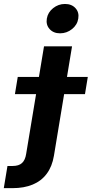

<svg xmlns="http://www.w3.org/2000/svg" viewBox="-127 -769 475 993"><path d="M100.6 -529.3H245.6L151.9 36.6Q142.6 92.3 114.7 129.6Q86.9 167 42.2 185.5Q-2.4 204.1 -62.5 204.1H-107.4L-88.4 89.4H-61.5Q-29.8 89.4 -13.2 74.2Q3.4 59.1 8.3 26.9ZM-49.8 -282.2 -35.2 -371.1H327.1L312.5 -282.2ZM183.6 -596.7Q149.4 -596.7 129.6 -618.7Q109.9 -640.6 115.2 -672.9Q120.6 -705.1 147.7 -726.8Q174.8 -748.5 209 -748.5Q243.7 -748.5 263.4 -726.8Q283.2 -705.1 277.8 -672.9Q272.9 -640.6 245.6 -618.7Q218.3 -596.7 183.6 -596.7Z"/></svg>

Font: Inter 24pt
Style: Bold Italic
Weight: 700
Italic angle: -9.3988°
Version: Version 4.001;git-66647c0bb